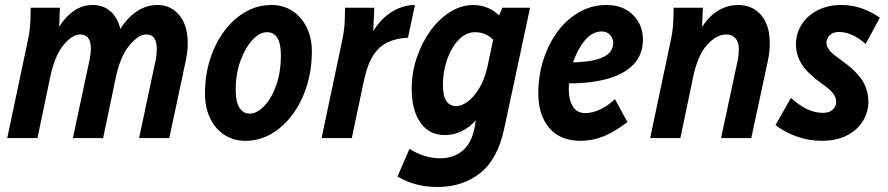

<svg xmlns="http://www.w3.org/2000/svg" viewBox="-20 -553 3558 769"><path d="M9 0 93 -398Q101 -437 102 -477L103 -522H220L217 -446Q243 -487 276.5 -510Q310 -533 352 -533Q393 -533 422 -508Q451 -483 462 -437Q490 -482 528 -507.5Q566 -533 611 -533Q664 -533 698 -492.5Q732 -452 732 -379Q732 -362 730 -346Q728 -330 725 -314L658 0H537L604 -315Q608 -338 608 -357Q608 -415 566 -415Q534 -415 497.5 -370.5Q461 -326 443 -239L393 0H272L339 -315Q344 -340 344 -357Q344 -415 301 -415Q269 -415 233.5 -371.5Q198 -328 180 -239L130 0Z M801 -178Q801 -252 821.5 -316Q842 -380 878.5 -429Q915 -478 963.5 -505.5Q1012 -533 1067 -533Q1115 -533 1151.5 -509Q1188 -485 1208.5 -443Q1229 -401 1229 -348Q1229 -273 1208.5 -208Q1188 -143 1151 -93.5Q1114 -44 1066 -16.5Q1018 11 963 11Q915 11 878.5 -13Q842 -37 821.5 -79.5Q801 -122 801 -178ZM924 -192Q924 -145 939 -121.5Q954 -98 980 -98Q1009 -98 1038 -128Q1067 -158 1086 -210.5Q1105 -263 1105 -332Q1105 -424 1049 -424Q1020 -424 991.5 -393.5Q963 -363 943.5 -310.5Q924 -258 924 -192Z M1268 0 1352 -398Q1360 -437 1361 -477L1362 -522H1479L1475 -429Q1507 -480 1551 -506.5Q1595 -533 1642 -533L1614 -402Q1568 -400 1533.5 -384Q1499 -368 1475.5 -332Q1452 -296 1438 -232L1389 0Z M1572 154 1620 43Q1646 60 1678 70.5Q1710 81 1743 81Q1795 81 1831 52Q1867 23 1880 -38L1886 -71Q1860 -42 1828 -27Q1796 -12 1763 -12Q1699 -12 1664 -61.5Q1629 -111 1629 -198Q1629 -263 1649.5 -323Q1670 -383 1704.5 -430.5Q1739 -478 1783.5 -505.5Q1828 -533 1876 -533Q1904 -533 1931 -522.5Q1958 -512 1979 -491L1992 -522H2103L2000 -40Q1974 84 1903.5 140Q1833 196 1732 196Q1643 196 1572 154ZM1754 -213Q1754 -168 1768 -148Q1782 -128 1808 -128Q1828 -128 1852.5 -145.5Q1877 -163 1898.5 -198Q1920 -233 1932 -284L1955 -394Q1939 -410 1921 -417Q1903 -424 1883 -424Q1846 -424 1816.5 -393Q1787 -362 1770.5 -313.5Q1754 -265 1754 -213Z M2136 -179Q2136 -250 2156.5 -314Q2177 -378 2214 -427.5Q2251 -477 2301 -505Q2351 -533 2409 -533Q2476 -533 2515.5 -493Q2555 -453 2555 -396Q2555 -334 2517.5 -295Q2480 -256 2413.5 -237.5Q2347 -219 2259 -219Q2258 -208 2258 -197Q2258 -153 2274.5 -126.5Q2291 -100 2324 -100Q2353 -100 2384.5 -115Q2416 -130 2443 -156L2493 -64Q2442 -25 2397.5 -7Q2353 11 2305 11Q2223 11 2179.5 -41Q2136 -93 2136 -179ZM2390 -427Q2352 -427 2322 -390.5Q2292 -354 2275 -303Q2340 -305 2374.5 -316Q2409 -327 2422.5 -343.5Q2436 -360 2436 -381Q2436 -399 2423.5 -413Q2411 -427 2390 -427Z M2584 0 2668 -398Q2676 -437 2677 -477L2678 -522H2795L2792 -445Q2819 -488 2856.5 -510.5Q2894 -533 2936 -533Q2994 -533 3028.5 -492.5Q3063 -452 3063 -381Q3063 -345 3056 -312L2989 0H2868L2935 -313Q2937 -322 2938 -333Q2939 -344 2939 -357Q2939 -385 2925.5 -400Q2912 -415 2889 -415Q2849 -415 2811 -372Q2773 -329 2755 -239L2705 0Z M3086 -52 3148 -161Q3178 -133 3210 -117Q3242 -101 3276 -101Q3301 -101 3315 -113.5Q3329 -126 3329 -145Q3329 -161 3318.5 -176.5Q3308 -192 3277 -214Q3214 -259 3191 -296Q3168 -333 3168 -375Q3168 -419 3191 -455Q3214 -491 3255 -512Q3296 -533 3350 -533Q3395 -533 3434.5 -518.5Q3474 -504 3504 -482L3447 -377Q3424 -398 3396 -411.5Q3368 -425 3340 -425Q3318 -425 3304 -412.5Q3290 -400 3290 -381Q3290 -368 3300.5 -353.5Q3311 -339 3340 -319Q3408 -271 3433 -232Q3458 -193 3458 -146Q3458 -105 3436.5 -69Q3415 -33 3373 -11Q3331 11 3270 11Q3219 11 3170.5 -6.5Q3122 -24 3086 -52Z"/></svg>

Font: Radio Canada Condensed SemiBold
Style: Italic
Weight: 600
Width: 3
Italic angle: -12°
Designer: Charles Daoud, Etienne Aubert Bonn, Alexandre Saumier Demers, Jacques Le Bailly
Foundry: Radio-Canada
Version: Version 2.104; ttfautohint (v1.8.4.7-5d5b);gftools[0.9.28.de